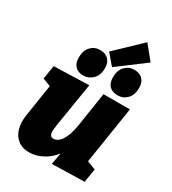

<svg xmlns="http://www.w3.org/2000/svg" viewBox="-230 -1082 1087 1216"><g transform="rotate(30 313.5 -474.5)"><path d="M180 15Q130 15 97.5 -10.5Q65 -36 52.5 -79Q40 -122 48 -176L89 -441L103 -407L27 -436L43 -536L299 -544L247 -225Q244 -203 242.5 -183Q241 -163 247 -150Q253 -137 271 -137Q286 -137 301 -146.5Q316 -156 328.5 -175.5Q341 -195 351 -224.5Q361 -254 367 -294L405 -540H598L529 -100L507 -133L595 -99L579 0L342 6L370 -144L430 -252Q415 -161 374.5 -101.5Q334 -42 282.5 -13.5Q231 15 180 15ZM485 -578Q445 -578 424 -600.5Q403 -623 403 -663Q403 -714 430.5 -743Q458 -772 498 -772Q537 -772 559 -749.5Q581 -727 581 -687Q581 -635 553 -606.5Q525 -578 485 -578ZM234 -578Q195 -578 174 -600.5Q153 -623 153 -663Q153 -714 180 -743Q207 -772 247 -772Q287 -772 309 -749.5Q331 -727 331 -687Q331 -635 302 -606.5Q273 -578 234 -578ZM366 -715 301 -792 481 -964 563 -863Z"/></g></svg>

Font: Bitter Thin Black
Style: Italic
Weight: 900
Italic angle: -9°
Version: Version 3.020